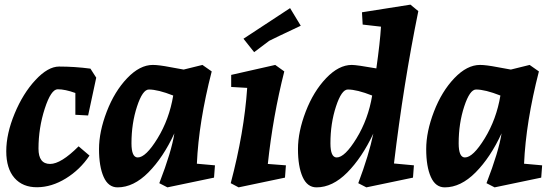

<svg xmlns="http://www.w3.org/2000/svg" viewBox="-20 -790 2392 828"><path d="M235 -503Q302 -503 370 -494L395 -455L360 -292L305 -295V-389Q261 -405 229 -405Q200 -405 173 -321.5Q146 -238 146 -149Q146 -83 196 -83Q243 -83 319 -159L366 -119Q325 -58 264 -20.5Q203 17 140.5 17.5Q78 18 42.5 -22.5Q7 -63 7 -138Q7 -213 43 -300Q79 -387 133 -445Q187 -503 235 -503Z M487 18Q447 18 427 -27Q407 -72 407 -147Q407 -222 440.5 -309Q474 -396 528.5 -453Q583 -510 639 -510Q665 -510 714 -500.5Q763 -491 772 -490L853 -510L893 -482Q837 -264 829 -84L907 -77L903 -24L702 18L667 0Q720 -137 732 -215Q684 -111 620 -46.5Q556 18 487 18ZM574 -111Q609 -111 659.5 -193.5Q710 -276 727 -378Q661 -404 622 -404Q595 -404 571 -331Q547 -258 547 -172Q547 -111 574 -111Z M1167 -510 1206 -482Q1157 -289 1135 -83L1213 -77L1209 -24L1009 18L975 0Q1033 -219 1046 -411L977 -415V-467ZM1231 -755 1277 -679Q1158 -623 1141 -614L1076 -565L1030 -623Z M1345 18Q1305 18 1285 -27Q1265 -72 1265 -147Q1265 -222 1298.5 -309Q1332 -396 1386.5 -453Q1441 -510 1497 -510Q1518 -510 1603 -495Q1619 -608 1623 -675L1544 -684L1541 -737L1750 -770L1784 -742Q1720 -428 1679 -85L1765 -77L1761 -24L1560 18L1525 0Q1571 -122 1590 -214Q1541 -110 1477.5 -46Q1414 18 1345 18ZM1480 -404Q1453 -404 1429 -331Q1405 -258 1405 -172Q1405 -111 1432 -111Q1467 -111 1517.5 -193.5Q1568 -276 1585 -378Q1519 -404 1480 -404Z M1898 18Q1858 18 1838 -27Q1818 -72 1818 -147Q1818 -222 1851.5 -309Q1885 -396 1939.5 -453Q1994 -510 2050 -510Q2076 -510 2125 -500.5Q2174 -491 2183 -490L2264 -510L2304 -482Q2248 -264 2240 -84L2318 -77L2314 -24L2113 18L2078 0Q2131 -137 2143 -215Q2095 -111 2031 -46.5Q1967 18 1898 18ZM1985 -111Q2020 -111 2070.5 -193.5Q2121 -276 2138 -378Q2072 -404 2033 -404Q2006 -404 1982 -331Q1958 -258 1958 -172Q1958 -111 1985 -111Z"/></svg>

Font: Andada
Style: Bold Italic
Weight: 700
Italic angle: -8.29999°
Designer: Carolina Giovagnoli
Foundry: Carolina Giovagnoli
Version: Version 1.003